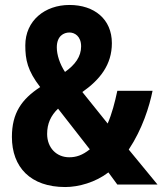

<svg xmlns="http://www.w3.org/2000/svg" viewBox="-20 -810 655 774"><path d="M260 -790C161 -790 82 -727 82 -627C82 -569 91 -525 142 -459C67 -410 28 -354 28 -258C28 -136 103 -56 243 -56C297 -56 365 -75 417 -115L453 -66H615L499 -207C554 -290 582 -380 595 -444H453C443 -397 431 -351 414 -312L312 -439C383 -489 431 -549 431 -636C431 -733 360 -790 260 -790ZM260 -679C281 -679 307 -664 307 -623C307 -582 283 -549 242 -520C221 -552 209 -589 209 -619C209 -665 237 -679 260 -679ZM214 -372 342 -208C312 -184 287 -176 259 -176C208 -176 170 -214 170 -270C170 -312 185 -344 214 -372Z"/></svg>

Font: Noto Sans Malayalam UI Condensed
Style: Bold
Weight: 700
Width: 3
Designer: Jelle Bosma - Monotype Design Team
Foundry: Monotype Imaging Inc.
Version: Version 2.104